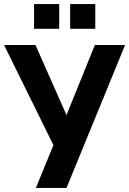

<svg xmlns="http://www.w3.org/2000/svg" viewBox="-35 -927 637 947"><path d="M142 0 239 -237 237 -194 -15 -705H140L306 -330H281L433 -705H582L293 0ZM311 -785V-907H435V-785ZM133 -785V-907H257V-785Z"/></svg>

Font: Nunito Sans 10pt Condensed ExtraBold
Style: Regular
Weight: 800
Width: 3
Designer: Vernon Adams
Foundry: Vernon Adams
Version: Version 3.101;gftools[0.9.27]